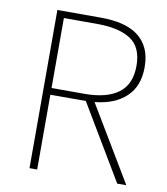

<svg xmlns="http://www.w3.org/2000/svg" viewBox="-76 -725 687 789"><g transform="rotate(10 267.0 -330.0)"><path d="M100 0V-660H282Q331 -660 370 -650.5Q409 -641 436.5 -620.5Q464 -600 479 -568Q494 -536 494 -490Q494 -411 446.5 -366.5Q399 -322 316 -314L504 0H466L280 -312H132V0ZM132 -340H270Q362 -340 411 -376.5Q460 -413 460 -490Q460 -568 411 -600Q362 -632 270 -632H132Z"/></g></svg>

Font: TypoPRO Source Sans Pro
Style: Regular
Weight: 200
Designer: Paul D. Hunt
Foundry: Adobe Systems Incorporated
Version: Version 2.020;PS 2.000;hotconv 1.0.86;makeotf.lib2.5.63406